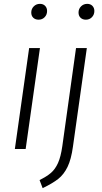

<svg xmlns="http://www.w3.org/2000/svg" viewBox="-20 -772 527 995"><path d="M187 -523 113 0H57L131 -523ZM142 -707Q142 -726 155 -739Q168 -752 187 -752Q204 -752 214 -741.5Q224 -731 224 -715Q224 -696 211.5 -683Q199 -670 180 -670Q163 -670 152.5 -680Q142 -690 142 -707ZM185 161Q222 143 244 124Q266 105 280.5 73Q295 41 303 -15L374 -523H430L358 -12Q349 54 330 93Q311 132 282 155Q253 178 201 203ZM387 -707Q387 -726 400 -739Q413 -752 432 -752Q449 -752 459 -741.5Q469 -731 469 -715Q469 -696 456.5 -683Q444 -670 425 -670Q408 -670 397.5 -680Q387 -690 387 -707Z"/></svg>

Font: Fira Sans Condensed Light
Style: Italic
Weight: 300
Width: 3
Italic angle: -8°
Designer: Carrois Corporate & Edenspiekermann AG
Foundry: Carrois Corporate GbR & Edenspiekermann AG
Version: Version 4.203